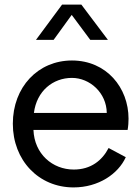

<svg xmlns="http://www.w3.org/2000/svg" viewBox="-20 -806 607 838"><path d="M293 -741C293 -741 214 -632 214 -632C214 -632 137 -632 137 -632C137 -632 251 -786 251 -786C251 -786 335 -786 335 -786C335 -786 451 -632 451 -632C451 -632 374 -632 374 -632C374 -632 293 -741 293 -741ZM541 -288C541 -273 540 -256 537 -239C537 -239 126 -239 126 -239C130 -134 209 -66 302 -66C377 -66 426 -106 454 -160C454 -160 529 -120 529 -120C496 -47 410 12 301 12C149 12 36 -106 36 -266C36 -426 146 -542 294 -542C445 -542 541 -423 541 -288ZM128 -313C128 -313 446 -313 446 -313C445 -401 372 -466 294 -466C211 -466 140 -409 128 -313Z"/></svg>

Font: Preevio_Regular
Style: Regular
Weight: 500
Designer: Gumpita Rahayu
Foundry: Tokotype Studio
Version: ""